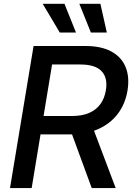

<svg xmlns="http://www.w3.org/2000/svg" viewBox="-20 -963 685 983"><path d="M31.2 0 151.9 -727.5H417Q499.5 -727.5 551.3 -698.7Q603 -669.9 623.5 -618.7Q644 -567.4 632.8 -499.5Q621.6 -431.6 583.7 -381.1Q545.9 -330.6 484.1 -302.7Q422.4 -274.9 339.8 -274.9H140.1L155.8 -369.1H349.1Q400.9 -369.1 437 -385Q473.1 -400.9 494.4 -430.7Q515.6 -460.4 522 -500.5Q532.7 -564 500.2 -598.4Q467.8 -632.8 392.1 -632.8H246.6L142.1 0ZM449.7 0 329.1 -328.6H448.2L572.3 0ZM445.3 -796.4 386.2 -943.4H494.1L526.9 -796.4ZM286.1 -796.4 198.7 -943.4H310.1L369.1 -796.4Z"/></svg>

Font: Inter 20pt Medium
Style: Italic
Weight: 500
Italic angle: -9.3988°
Version: Version 4.001;git-66647c0bb